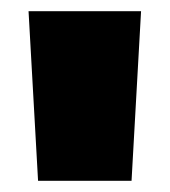

<svg xmlns="http://www.w3.org/2000/svg" viewBox="-20 -760 303 343"><path d="M232 -740 215 -437H48L31 -740Z"/></svg>

Font: Pathway Extreme 28pt ExtraBold
Style: Regular
Weight: 800
Designer: Eduardo Rodriguez Tunni
Foundry: Eduardo Rodriguez Tunni
Version: Version 1.001;gftools[0.9.26]